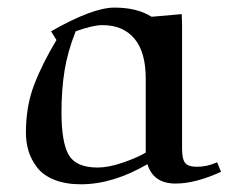

<svg xmlns="http://www.w3.org/2000/svg" viewBox="-20 -476 619 503"><path d="M47.9 -128.9Q47.9 -197.3 69.1 -252.9Q90.3 -308.6 127.9 -371.1L113.8 -394Q222.7 -456.1 279.8 -456.1Q339.4 -456.1 377 -432.1L456.1 -439L457 -411.1V-86.9Q457 -59.1 465.1 -49.1Q473.1 -39.1 496.1 -39.1Q522.9 -39.1 548.8 -50.8L559.1 -25.9Q491.7 4.9 439.9 4.9Q381.8 4.9 366.2 -45.9Q275.9 6.8 191.9 6.8Q151.9 6.8 122.6 -4.9Q93.3 -16.6 77.6 -36.9Q62 -57.1 54.9 -79.8Q47.9 -102.5 47.9 -128.9ZM141.1 -182.1Q141.1 -102.1 160.4 -69.6Q179.7 -37.1 235.8 -37.1Q264.2 -37.1 301.3 -49.8Q338.4 -62.5 361.8 -76.2V-270Q361.8 -339.8 332 -375Q302.2 -410.2 248 -410.2Q223.6 -410.2 178.2 -394Q156.7 -339.4 148.9 -289.8Q141.1 -240.2 141.1 -182.1Z"/></svg>

Font: Dehuti Alt
Style: Bold
Weight: 700
Version: Version 1.2